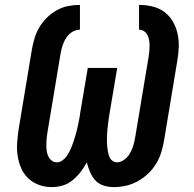

<svg xmlns="http://www.w3.org/2000/svg" viewBox="-20 -755 790 783"><path d="M444 8Q422 8 402 1.5Q382 -5 368.5 -20Q355 -35 347 -54Q339 -73 334 -93Q323 -72 308.5 -53.5Q294 -35 276 -20Q258 -5 235.5 1.5Q213 8 191 8Q164 8 139 -1Q114 -10 95.5 -27.5Q77 -45 66.5 -69Q56 -93 52 -119.5Q48 -146 50 -173.5Q52 -201 56 -228L110 -553Q114 -576 121 -599.5Q128 -623 141 -644.5Q154 -666 172.5 -684Q191 -702 213 -714Q235 -726 258.5 -730.5Q282 -735 306 -735V-634Q289 -634 274 -624.5Q259 -615 249.5 -600Q240 -585 235 -569Q230 -553 227 -536L173 -212Q171 -200 170 -187.5Q169 -175 169 -163Q169 -151 170.5 -139.5Q172 -128 177 -117.5Q182 -107 191 -100Q200 -93 212 -93Q223 -93 233.5 -100Q244 -107 251 -117Q258 -127 263.5 -137.5Q269 -148 273 -159Q277 -170 281 -181.5Q285 -193 288 -204Q291 -215 294 -226.5Q297 -238 299 -249Q301 -260 303.5 -271.5Q306 -283 307 -294L338 -478H458L427 -294Q425 -283 423.5 -271.5Q422 -260 420.5 -249Q419 -238 418 -226.5Q417 -215 416.5 -204Q416 -193 416 -181.5Q416 -170 417 -159Q418 -148 420 -137.5Q422 -127 425.5 -117Q429 -107 437.5 -100Q446 -93 457 -93Q468 -93 479 -99Q490 -105 498 -113.5Q506 -122 511.5 -132.5Q517 -143 521 -154Q525 -165 527.5 -176Q530 -187 532 -199L586 -523Q588 -535 589 -546.5Q590 -558 590 -569.5Q590 -581 588 -592Q586 -603 581 -612.5Q576 -622 567 -628Q558 -634 547 -634V-735Q575 -735 602 -728.5Q629 -722 650 -706.5Q671 -691 684.5 -668Q698 -645 704 -618Q710 -591 709 -563Q708 -535 703 -507L649 -182Q645 -158 637.5 -133.5Q630 -109 616.5 -87Q603 -65 583.5 -46.5Q564 -28 541 -15.5Q518 -3 493.5 2.5Q469 8 444 8Z"/></svg>

Font: Zed Sans Extended
Style: Bold Italic
Weight: 700
Width: 7
Italic angle: -9°
Designer: Belleve Invis
Foundry: Belleve Invis
Version: Version 1.0.0; ttfautohint (v1.8.4)